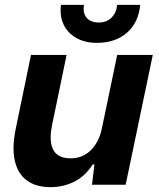

<svg xmlns="http://www.w3.org/2000/svg" viewBox="-20 -763 658 793"><path d="M189 10Q128 10 90.5 -18Q53 -46 41 -100Q29 -154 45 -231L108 -536H255L195 -246Q186 -203 191 -172Q196 -141 216 -125Q236 -109 272 -109Q304 -109 330 -123.5Q356 -138 374 -165.5Q392 -193 400 -229L464 -536H611L499 0H360L370 -84H363Q331 -34 285.5 -12Q240 10 189 10ZM380 -586Q331 -586 295.5 -606Q260 -626 243 -661Q226 -696 232 -743H327Q321 -709 338 -689.5Q355 -670 388 -670Q421 -670 441 -690.5Q461 -711 464 -743H559Q552 -669 504 -627.5Q456 -586 380 -586Z"/></svg>

Font: Mona Sans ExtraLight
Style: Bold Italic
Weight: 700
Italic angle: -11.6951°
Version: Version 2.000